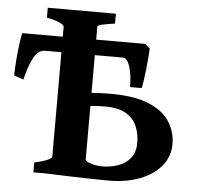

<svg xmlns="http://www.w3.org/2000/svg" viewBox="-50 -725 808 783"><g transform="rotate(5 354.0 -333.5)"><path d="M669.4 -164.1Q669.4 -113.8 638.2 -75.2Q606.9 -36.6 551 -14.9Q495.1 6.8 421.9 6.8Q385.7 6.8 339.4 5.6Q293 4.4 246.1 2.9Q199.2 1.5 160.2 0L317.4 -67.4Q332.5 -59.6 351.1 -54.2Q369.6 -48.8 391.6 -48.8Q426.3 -48.8 457 -59.6Q487.8 -70.3 506.8 -94.2Q525.9 -118.2 525.9 -157.2Q525.9 -193.4 512.9 -224.1Q500 -254.9 469 -273.9Q438 -293 383.3 -293Q351.1 -293 327.9 -290.5Q304.7 -288.1 281.2 -283.7L242.2 -329.6Q270 -339.4 315.2 -343Q360.4 -346.7 397.5 -346.7Q500.5 -346.7 559.8 -320.8Q619.1 -294.9 644.3 -253.4Q669.4 -211.9 669.4 -164.1ZM114.3 0V-40.5Q147.5 -47.4 166.5 -55.7Q185.5 -64 185.5 -70.3V-603Q185.5 -608.9 167.5 -617.7Q149.4 -626.5 114.3 -633.3V-673.8H393.1V-633.3Q360.4 -628.4 341.3 -624.5Q322.3 -620.6 322.3 -613.8V-70.3Q322.3 -64 340.8 -57.1Q359.4 -50.3 418 -40.5V0ZM543 -544.4Q542.5 -532.2 540.8 -508.8Q539.1 -485.4 536.1 -459.5Q533.2 -433.6 530 -411.9Q526.9 -390.1 523.9 -380.9H476.6Q476.6 -429.7 465.8 -463.9Q455.1 -498 436.5 -498H228.5L242.7 -561.5H522.9ZM116.7 -498Q104.5 -498 92 -489Q79.6 -480 66.9 -453.4Q54.2 -426.8 40.5 -373.5L2 -386.7Q2 -413.1 4.6 -447.5Q7.3 -481.9 11.5 -513.2Q15.6 -544.4 19.5 -561.5H330.6L334.5 -498Z"/></g></svg>

Font: Gentium Book Plus
Style: Bold
Weight: 700
Designer: Victor Gaultney, Annie Olsen, Iska Routamaa, Becca Hirsbrunner
Foundry: SIL International
Version: Version 6.101